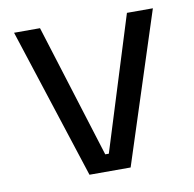

<svg xmlns="http://www.w3.org/2000/svg" viewBox="-62 -550 618 613"><g transform="rotate(-10 247.0 -244.0)"><path d="M252.8 -55.4 387.8 -488.2H471.9L313.7 0H180.3L21.9 -488.2H106L241.2 -55.4Z"/></g></svg>

Font: Anek Gurmukhi Medium
Style: Regular
Weight: 500
Designer: Sarang Kulkarni (Gurmukhi), Yesha Goshar (Latin)
Foundry: Ek Type
Version: Version 1.003